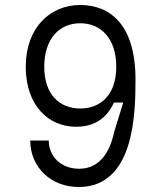

<svg xmlns="http://www.w3.org/2000/svg" viewBox="-20 -736 640 768"><path d="M301 -643C382 -643 445 -584 445 -469C445 -356 382 -302 301 -302C220 -302 157 -356 157 -469C157 -584 220 -643 301 -643ZM301 -716C181 -716 83 -626 83 -469C83 -314 174 -229 284 -229C345 -229 402 -252 436 -326H473L436 -206C421 -134 382 -61 297 -61C222 -61 175 -112 175 -174H101C101 -67 184 13 297 12C517 10 522 -281 522 -418C522 -639 419 -716 301 -716Z"/></svg>

Font: Fliege Mono Light
Style: Regular
Weight: 300
Version: Version 0.020;Glyphs 3.3 (3306)